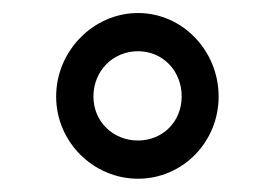

<svg xmlns="http://www.w3.org/2000/svg" viewBox="-20 -741 418 292"><path d="M65.4 -594.2C65.4 -524.9 122.1 -469.2 189.9 -469.2C257.8 -469.2 312.5 -524.9 312.5 -594.2C312.5 -663.6 257.8 -721.2 189.9 -721.2C122.1 -721.2 65.4 -663.6 65.4 -594.2ZM122.1 -594.2C122.1 -633.8 152.3 -663.1 189.9 -663.1C227.1 -663.1 256.3 -633.8 256.3 -594.2C256.3 -555.7 227.1 -527.3 189.9 -527.3C152.3 -527.3 122.1 -555.7 122.1 -594.2Z"/></svg>

Font: Bert Sans
Style: Regular
Weight: 400
Designer: Christian Robertson (Google), Cristiano Sobral
Foundry: Google, Cristiano Sobral
Version: Version 3.101